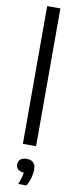

<svg xmlns="http://www.w3.org/2000/svg" viewBox="-112 -842 440 1109"><g transform="rotate(10 108.0 -287.5)"><path d="M69.5 0V-808H147V0ZM83 233Q92 211.5 96.8 194.8Q101.5 178 103.5 162.5Q81 161.5 69.2 150.5Q57.5 139.5 57.5 122Q57.5 104 70 92.8Q82.5 81.5 107 81.5Q159.5 81.5 159.5 136Q159.5 157.5 152.2 183.8Q145 210 131.5 233Z"/></g></svg>

Font: Encode Sans SmCnd
Style: Regular
Weight: 400
Width: 4
Designer: Multiple Designers
Foundry: Impallari Type
Version: Version 3.002; ttfautohint (v1.8.3) -l 8 -r 50 -G 200 -x 14 